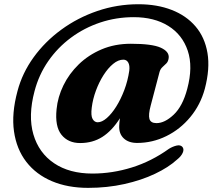

<svg xmlns="http://www.w3.org/2000/svg" viewBox="-20 -732 1012 906"><path d="M627 -57.5Q587 -57.5 564 -79Q541 -100.5 542.5 -138Q543 -155 546 -174Q508.5 -115 463 -86Q417.5 -57 358 -57Q301.5 -57 270 -96.2Q238.5 -135.5 247 -217Q252.5 -274 279.2 -329Q306 -384 351.5 -428.2Q397 -472.5 459.2 -499Q521.5 -525.5 597.5 -525.5Q697.5 -525.5 738.5 -507Q779.5 -488.5 776 -458.5Q774 -442 765.2 -433Q756.5 -424 747 -415.8Q737.5 -407.5 733 -393L691 -233.5Q679.5 -190.5 685.2 -170.8Q691 -151 718.5 -151Q757.5 -151 799.8 -191Q842 -231 863.5 -312.5Q891.5 -416.5 866 -492.5Q840.5 -568.5 774 -609.8Q707.5 -651 611 -651Q528.5 -651 453 -625.8Q377.5 -600.5 315 -554.2Q252.5 -508 208 -444Q163.5 -380 143 -302Q112 -185.5 137.5 -98Q163 -10.5 235.2 38.2Q307.5 87 416 87Q510 87 602.2 58.2Q694.5 29.5 777.5 -30Q794.5 -40.5 813 -45Q831.5 -49.5 841 -38.5Q849.5 -27.5 842.2 -11Q835 5.5 815.5 21Q775 58 711.2 88.2Q647.5 118.5 566.8 136.5Q486 154.5 396 154.5Q299.5 154.5 225 123Q150.5 91.5 104.2 31.8Q58 -28 46 -112.2Q34 -196.5 62.5 -302Q85 -387.5 138.8 -461.8Q192.5 -536 269.5 -592.2Q346.5 -648.5 439.5 -680.2Q532.5 -712 633.5 -712Q721 -712 790 -685.2Q859 -658.5 902.8 -607.2Q946.5 -556 959 -482Q971.5 -408 946.5 -313Q926 -237.5 878.2 -179.8Q830.5 -122 765 -89.8Q699.5 -57.5 627 -57.5ZM413 -225Q408 -186 417 -170.5Q426 -155 441 -155Q461 -155 484 -175Q507 -195 528.5 -229.2Q550 -263.5 566.5 -307Q583 -350.5 590 -398.5Q593 -423 585.2 -436.8Q577.5 -450.5 562 -450.5Q538 -450.5 513.8 -430.5Q489.5 -410.5 468.5 -377.5Q447.5 -344.5 432.8 -304.8Q418 -265 413 -225Z"/></svg>

Font: Fraunces 9pt Soft
Style: Bold Italic
Weight: 700
Italic angle: -16°
Version: Version 1.000;[b76b70a41]